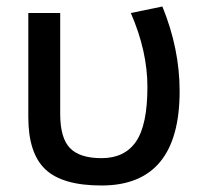

<svg xmlns="http://www.w3.org/2000/svg" viewBox="-20 -560 624 590"><path d="M479 -540Q532 -410 532 -280Q532 10 292 10Q172 10 119.5 -39.5Q67 -89 67 -200V-520H165V-210Q165 -136 195 -105Q225 -74 292 -74Q363 -74 398 -125Q433 -176 433 -293Q433 -403 382 -520Z"/></svg>

Font: Mplus 1p Medium
Style: Regular
Weight: 500
Version: Version 1.061